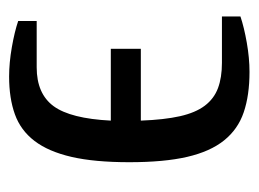

<svg xmlns="http://www.w3.org/2000/svg" viewBox="-92 -458 560 415"><g transform="rotate(-90 187.5 -250.0)"><path d="M44.9 -250Q44.9 -325.2 56.4 -375Q67.9 -424.8 90.8 -454.8Q113.8 -484.9 148.4 -497.3Q183.1 -509.8 230 -509.8Q259.8 -509.8 293.5 -503.9Q327.1 -498 350.1 -490.2V-450.2H250Q192.9 -450.2 166 -413.6Q139.2 -377 134.8 -290H290V-225.1H134.8Q136.7 -174.3 144.3 -140.6Q151.9 -106.9 167 -86.9Q182.1 -66.9 205.1 -58.3Q228 -49.8 259.8 -49.8H359.9V-9.8Q336.9 -2 303.5 3.9Q270 9.8 240.2 9.8Q189.5 9.8 152.8 -2.7Q116.2 -15.1 92 -45.2Q67.9 -75.2 56.4 -125Q44.9 -174.8 44.9 -250Z"/></g></svg>

Font: 
Style: .
Weight: 400
Designer: Jovanny Lemonad
Foundry: Jovanny Lemonad
Version: Version 1.002